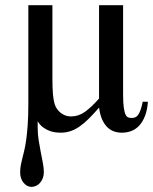

<svg xmlns="http://www.w3.org/2000/svg" viewBox="-20 -502 593 744"><path d="M102.1 222.2Q93.3 222.2 85.4 218Q77.6 213.9 71.5 206.5Q65.4 199.2 61.8 189.2Q58.1 179.2 58.1 167Q58.1 151.4 60.5 138.7Q63 126 66.4 112.1Q69.8 98.1 74 81.3Q78.1 64.5 81.5 39.8Q85 15.1 87.4 -19Q89.8 -53.2 89.8 -101.1V-481.9H183.1V-196.8Q183.1 -159.2 185.3 -135.5Q187.5 -111.8 191.9 -98.1Q194.8 -88.9 200.7 -80.3Q206.5 -71.8 214.6 -65.2Q222.7 -58.6 232.9 -54.7Q243.2 -50.8 254.9 -50.8Q284.2 -50.8 309.1 -68.6Q334 -86.4 363.8 -120.1V-481.9H457V-137.2Q457 -103.5 459.7 -84.7Q462.4 -65.9 467 -57.1Q471.7 -48.3 477.8 -46.6Q483.9 -44.9 491.2 -44.9Q499 -44.9 505.1 -47.9Q511.2 -50.8 516.1 -58.1Q521 -65.4 525.1 -77.4Q529.3 -89.4 533.2 -107.9H553.2Q550.8 -75.7 542 -53Q533.2 -30.3 519.8 -15.6Q506.3 -1 489 5.6Q471.7 12.2 452.1 12.2Q437 12.2 422.9 7.6Q408.7 2.9 396.7 -8.3Q384.8 -19.5 376.2 -38.1Q367.7 -56.6 363.8 -85Q342.3 -60.1 324 -42Q305.7 -23.9 288.1 -11.7Q270.5 0.5 252.7 6.3Q234.9 12.2 214.8 12.2Q209.5 12.2 198.2 11.2Q187 10.3 174.1 5.9Q161.1 1.5 148.2 -7.6Q135.3 -16.6 126 -32.2V-7.8Q126 16.1 129.6 40.3Q133.3 64.5 137.9 87.2Q142.6 109.9 146.2 129.9Q149.9 149.9 149.9 165Q149.9 177.7 146 188Q142.1 198.2 135.5 206.1Q128.9 213.9 120.1 218Q111.3 222.2 102.1 222.2Z"/></svg>

Font: Tagmukay Beta
Style: Regular
Weight: 400
Designer: Peter Martin
Foundry: SIL International
Version: Version 2.000; dev 82b92eM